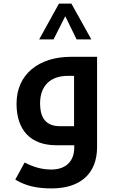

<svg xmlns="http://www.w3.org/2000/svg" viewBox="-20 -808 645 1068"><path d="M198 -589H278L343 -718L406 -589H488L377 -788H308ZM267 240C428 240 520 157 520 10V-492H375C198 -492 72 -397 72 -231C72 -83 151 0 294 0H393V13C393 88 347 135 266 135C213 135 168 122 117 96L65 191C123 226 184 240 267 240ZM392 -106H315C240 -106 203 -146 203 -234C203 -330 260 -386 357 -386H392Z"/></svg>

Font: Noto Kufi Arabic SemiBold
Style: Regular
Weight: 600
Designer: Monotype Design Team, David Williams, Khaled Hosny
Foundry: Google LLC
Version: Version 2.109